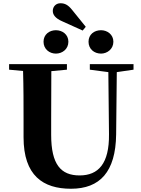

<svg xmlns="http://www.w3.org/2000/svg" viewBox="-20 -1142 869 1182"><path d="M365 -1010 489 -954 508 -977 424 -1081C400 -1111 380 -1122 352 -1122C324 -1122 305 -1101 305 -1075C305 -1053 318 -1030 365 -1010ZM324 -812C364 -812 401 -840 401 -885C401 -930 364 -956 324 -956C284 -956 248 -930 248 -885C248 -840 284 -812 324 -812ZM602 -812C640 -812 678 -840 678 -885C678 -930 640 -956 602 -956C560 -956 525 -930 525 -885C525 -840 560 -812 602 -812ZM533 -713 647 -698 651 -316C653 -135 586 -62 470 -62C355 -62 295 -129 295 -312V-406L296 -704L392 -713V-747H36V-713L122 -705C125 -605 125 -504 125 -406V-297C125 -61 245 20 417 20C595 20 692 -84 695 -314L699 -698L802 -713V-747H533Z"/></svg>

Font: Noto Serif SC Black
Style: Regular
Weight: 900
Designer: Ryoko NISHIZUKA 西塚涼子 (kana & ideographs); Frank Grießhammer (Latin, Greek & Cyrillic); Wenlong ZHANG 张文龙 (bopomofo); San
Foundry: Adobe
Version: Version 2.001;hotconv 1.1.0;makeotfexe 2.6.0